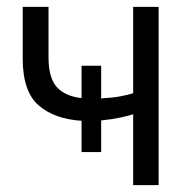

<svg xmlns="http://www.w3.org/2000/svg" viewBox="-20 -538 563 558"><path d="M367 0V-206Q356 -202 330.5 -196.5Q305 -191 274 -188V-96H217V-187Q138 -192 92 -232Q46 -272 46 -368V-518H121V-372Q121 -311 145.5 -284.5Q170 -258 217 -253V-347H274V-252Q308 -254 329.5 -258Q351 -262 367 -267V-518H441V0Z"/></svg>

Font: Ubuntu Sans
Style: Regular
Weight: 400
Designer: Dalton Maag Ltd
Foundry: Dalton Maag Ltd
Version: Version 1.006; ttfautohint (v1.8.4.7-5d5b)